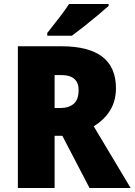

<svg xmlns="http://www.w3.org/2000/svg" viewBox="-20 -947 678 967"><path d="M289 -714Q564 -714 564 -503Q564 -439 534.5 -391Q505 -343 452 -311L638 0H431L294 -263H255V0H70V-714ZM286 -569H255V-403H284Q326 -403 351 -424Q376 -445 376 -494Q376 -530 354.5 -549.5Q333 -569 286 -569ZM527 -917Q507 -899 473.5 -871Q440 -843 404 -814.5Q368 -786 342 -767H218V-781Q243 -813 275 -853.5Q307 -894 328 -927H527Z"/></svg>

Font: Noto Sans Gurmukhi UI SemiCondensed Black
Style: Regular
Weight: 900
Width: 4
Designer: Jelle Bosma - Monotype Design Team
Foundry: Monotype Imaging Inc.
Version: Version 2.004; ttfautohint (v1.8.4.7-5d5b)